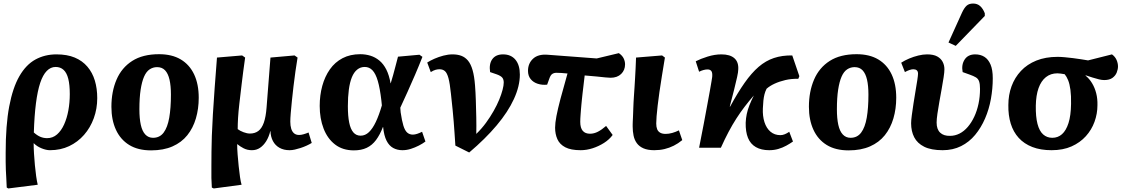

<svg xmlns="http://www.w3.org/2000/svg" viewBox="-20 -834 6360 1084"><path d="M27 230 18 225Q17 196 15.5 171.5Q14 147 13 124.5Q12 102 12 79Q12 56 12 28Q12 -127 32 -233Q52 -339 89.5 -404Q127 -469 180 -498Q233 -527 299 -527Q359 -527 402 -509Q445 -491 473.5 -457.5Q502 -424 515.5 -379Q529 -334 529 -280Q529 -220 509.5 -166.5Q490 -113 454.5 -72.5Q419 -32 370.5 -9Q322 14 262 14Q241 14 215 3.5Q189 -7 171 -25H170Q170 2 172 34Q174 66 177 98.5Q180 131 184 159.5Q188 188 193 209ZM246 -54Q278 -54 302 -75Q326 -96 342 -131.5Q358 -167 366 -211Q374 -255 374 -303Q374 -355 365.5 -389Q357 -423 339 -439.5Q321 -456 294 -456Q266 -456 244 -433.5Q222 -411 207 -366Q192 -321 183 -251Q174 -181 171 -86Q190 -69 208 -61.5Q226 -54 246 -54Z M833 15Q759 15 709.5 -15.5Q660 -46 634.5 -101.5Q609 -157 609 -231Q609 -317 638 -384.5Q667 -452 726.5 -490Q786 -528 878 -528Q951 -528 1000.5 -498.5Q1050 -469 1076 -414Q1102 -359 1102 -282Q1102 -220 1086 -165.5Q1070 -111 1037.5 -70.5Q1005 -30 954 -7.5Q903 15 833 15ZM844 -56Q882 -56 904 -85.5Q926 -115 935.5 -169.5Q945 -224 945 -300Q945 -350 937 -384.5Q929 -419 912 -437Q895 -455 867 -455Q844 -455 825 -442.5Q806 -430 793.5 -401.5Q781 -373 774 -327.5Q767 -282 767 -217Q767 -165 775 -129Q783 -93 800.5 -74.5Q818 -56 844 -56Z M1187 230 1176 225Q1174 199 1173.5 171Q1173 143 1173.5 106.5Q1174 70 1174 22Q1174 -14 1176 -67.5Q1178 -121 1182 -189.5Q1186 -258 1192 -338.5Q1198 -419 1205 -509L1347 -521L1364 -509Q1352 -424 1344.5 -360.5Q1337 -297 1331.5 -250Q1326 -203 1324 -168Q1322 -133 1322 -105Q1335 -95 1355 -87.5Q1375 -80 1391 -80Q1419 -80 1438.5 -94.5Q1458 -109 1469.5 -141.5Q1481 -174 1485 -227L1507 -509L1643 -521L1660 -509Q1654 -473 1648 -431Q1642 -389 1637 -346.5Q1632 -304 1628 -265Q1624 -226 1621.5 -195.5Q1619 -165 1619 -147Q1619 -125 1624 -108Q1629 -91 1640 -81.5Q1651 -72 1669 -72Q1680 -72 1694 -76Q1708 -80 1722 -86L1740 -27Q1727 -19 1710.5 -11.5Q1694 -4 1677 1.5Q1660 7 1644.5 10.5Q1629 14 1615 14Q1582 14 1558 0.5Q1534 -13 1521 -37.5Q1508 -62 1507 -94H1506Q1498 -61 1483 -37Q1468 -13 1448 0.5Q1428 14 1402 14Q1376 14 1355 3Q1334 -8 1320 -20H1319Q1319 5 1321.5 37.5Q1324 70 1327.5 103.5Q1331 137 1335 165Q1339 193 1344 209Z M1978 15Q1915 15 1872 -18Q1829 -51 1807 -108Q1785 -165 1785 -236Q1785 -296 1799.5 -349Q1814 -402 1842.5 -442.5Q1871 -483 1914 -505.5Q1957 -528 2014 -528Q2044 -528 2071.5 -519.5Q2099 -511 2122 -492Q2145 -473 2161 -441.5Q2177 -410 2185 -364H2186Q2193 -386 2199.5 -410Q2206 -434 2213 -460.5Q2220 -487 2227 -514L2348 -525L2365 -513Q2345 -462 2323.5 -412Q2302 -362 2281 -315.5Q2260 -269 2240 -226L2242 -200Q2249 -152 2257.5 -124.5Q2266 -97 2279 -85.5Q2292 -74 2311 -74Q2322 -74 2335.5 -78.5Q2349 -83 2363 -90L2382 -35Q2366 -23 2344.5 -12Q2323 -1 2299.5 6.5Q2276 14 2252 14Q2223 14 2200 1.5Q2177 -11 2162.5 -39.5Q2148 -68 2143 -117H2142Q2125 -73 2103 -43.5Q2081 -14 2050.5 0.5Q2020 15 1978 15ZM2016 -68Q2042 -68 2063 -88Q2084 -108 2102 -146Q2120 -184 2136 -239L2133 -268Q2125 -336 2113 -377Q2101 -418 2083 -437Q2065 -456 2039 -456Q2015 -456 1996.5 -441Q1978 -426 1966.5 -397.5Q1955 -369 1949.5 -328Q1944 -287 1944 -234Q1944 -179 1951.5 -142Q1959 -105 1975 -86.5Q1991 -68 2016 -68Z M2629 27 2551 -12Q2548 -55 2546 -86Q2544 -117 2541.5 -147Q2539 -177 2535.5 -214Q2532 -251 2526 -304Q2520 -363 2512 -392.5Q2504 -422 2492 -432.5Q2480 -443 2461 -443Q2451 -443 2439.5 -440Q2428 -437 2412 -427L2392 -481Q2409 -492 2433 -502.5Q2457 -513 2483.5 -520Q2510 -527 2535 -527Q2563 -527 2584.5 -519Q2606 -511 2622 -492Q2638 -473 2648 -438.5Q2658 -404 2662 -351Q2665 -313 2666.5 -266Q2668 -219 2669 -170.5Q2670 -122 2669 -78Q2700 -108 2724 -141Q2748 -174 2767 -207.5Q2786 -241 2798.5 -271.5Q2811 -302 2817.5 -327Q2824 -352 2824 -368Q2824 -386 2815.5 -396Q2807 -406 2785 -414L2747 -427Q2740 -473 2759.5 -500Q2779 -527 2820 -527Q2865 -527 2890 -497Q2915 -467 2915 -413Q2915 -348 2881.5 -275Q2848 -202 2784 -126Q2720 -50 2629 27Z M3258 14Q3203 14 3171.5 -2.5Q3140 -19 3127 -48Q3114 -77 3114 -113Q3114 -139 3121.5 -178.5Q3129 -218 3144.5 -276.5Q3160 -335 3184 -419Q3166 -421 3150 -422Q3134 -423 3121 -423Q3108 -423 3098 -416.5Q3088 -410 3081 -389L3069 -356Q3041 -353 3016 -361Q2991 -369 2976 -387.5Q2961 -406 2961 -434Q2961 -476 2989.5 -502.5Q3018 -529 3071 -525L3349 -504L3474 -534Q3494 -520 3501.5 -503.5Q3509 -487 3509 -471Q3509 -438 3487 -416.5Q3465 -395 3427 -395Q3417 -395 3397.5 -397Q3378 -399 3349.5 -402Q3321 -405 3281 -408Q3279 -391 3277 -374Q3275 -357 3273 -340Q3271 -323 3269 -306.5Q3267 -290 3265.5 -274Q3264 -258 3262.5 -243.5Q3261 -229 3260 -215Q3259 -201 3258 -188.5Q3257 -176 3256.5 -165.5Q3256 -155 3256 -146Q3256 -112 3270 -95.5Q3284 -79 3311 -79Q3334 -79 3356 -90.5Q3378 -102 3402 -123L3439 -72Q3420 -46 3390 -27Q3360 -8 3326 3Q3292 14 3258 14Z M3674 14Q3637 14 3613 3.5Q3589 -7 3575.5 -25.5Q3562 -44 3557 -68.5Q3552 -93 3552 -119Q3552 -124 3552 -131.5Q3552 -139 3552.5 -148Q3553 -157 3553.5 -168.5Q3554 -180 3554.5 -193.5Q3555 -207 3555.5 -223Q3556 -239 3557 -258Q3558 -277 3559.5 -298Q3561 -319 3562.5 -342.5Q3564 -366 3565.5 -392.5Q3567 -419 3568.5 -448Q3570 -477 3571 -509L3718 -521L3734 -509Q3725 -454 3717 -405Q3709 -356 3703 -314Q3697 -272 3693 -237.5Q3689 -203 3687 -178Q3685 -153 3685 -137Q3685 -118 3690 -105Q3695 -92 3707 -85Q3719 -78 3738 -78Q3756 -78 3775.5 -83.5Q3795 -89 3813 -98L3832 -43Q3809 -24 3784 -11.5Q3759 1 3732 7.5Q3705 14 3674 14Z M4323 14Q4278 14 4247.5 -3.5Q4217 -21 4203 -55.5Q4189 -90 4190 -141Q4191 -166 4196 -190Q4201 -214 4211 -239.5Q4221 -265 4236 -295Q4209 -264 4184.5 -232Q4160 -200 4137.5 -165Q4115 -130 4093.5 -89.5Q4072 -49 4050 0H3927Q3942 -75 3953.5 -136Q3965 -197 3973.5 -243.5Q3982 -290 3988 -322.5Q3994 -355 3997 -374.5Q4000 -394 4001 -400Q4003 -424 3996 -433Q3989 -442 3975 -442Q3965 -442 3953 -439Q3941 -436 3927 -429L3908 -488Q3935 -502 3975 -514.5Q4015 -527 4053 -527Q4102 -527 4126.5 -505Q4151 -483 4148 -441Q4148 -428 4141.5 -398.5Q4135 -369 4124.5 -327Q4114 -285 4100 -232H4102Q4145 -311 4184 -366.5Q4223 -422 4263 -456.5Q4303 -491 4349.5 -506.5Q4396 -522 4453 -521L4493 -404L4487 -389Q4448 -390 4414 -382Q4380 -374 4353 -361.5Q4326 -349 4308 -333Q4300 -317 4296 -301Q4292 -285 4290 -266Q4288 -247 4287 -222Q4285 -179 4296 -144.5Q4307 -110 4330 -90.5Q4353 -71 4386 -71Q4398 -71 4410.5 -76Q4423 -81 4436 -90L4457 -35Q4440 -23 4419 -11.5Q4398 0 4374 7Q4350 14 4323 14Z M4771 15Q4697 15 4647.5 -15.5Q4598 -46 4572.5 -101.5Q4547 -157 4547 -231Q4547 -317 4576 -384.5Q4605 -452 4664.5 -490Q4724 -528 4816 -528Q4889 -528 4938.5 -498.5Q4988 -469 5014 -414Q5040 -359 5040 -282Q5040 -220 5024 -165.5Q5008 -111 4975.5 -70.5Q4943 -30 4892 -7.5Q4841 15 4771 15ZM4782 -56Q4820 -56 4842 -85.5Q4864 -115 4873.5 -169.5Q4883 -224 4883 -300Q4883 -350 4875 -384.5Q4867 -419 4850 -437Q4833 -455 4805 -455Q4782 -455 4763 -442.5Q4744 -430 4731.5 -401.5Q4719 -373 4712 -327.5Q4705 -282 4705 -217Q4705 -165 4713 -129Q4721 -93 4738.5 -74.5Q4756 -56 4782 -56Z M5302 14Q5237 14 5198 -5.5Q5159 -25 5141.5 -59Q5124 -93 5124 -138Q5124 -154 5128 -184Q5132 -214 5137.5 -250Q5143 -286 5149 -321Q5155 -356 5159 -382Q5163 -408 5163 -418Q5163 -431 5156 -437Q5149 -443 5136 -443Q5127 -443 5114 -438.5Q5101 -434 5089 -427L5068 -480Q5088 -493 5113 -503.5Q5138 -514 5164.5 -520.5Q5191 -527 5214 -527Q5250 -527 5271 -515.5Q5292 -504 5302 -485Q5312 -466 5312 -443Q5312 -427 5307.5 -397.5Q5303 -368 5296.5 -332Q5290 -296 5283.5 -259.5Q5277 -223 5272.5 -192Q5268 -161 5268 -142Q5268 -104 5288 -85Q5308 -66 5344 -67Q5372 -67 5397.5 -80Q5423 -93 5444 -117.5Q5465 -142 5480.5 -175Q5496 -208 5504.5 -248Q5513 -288 5513 -332Q5513 -359 5508 -374Q5503 -389 5490 -397Q5477 -405 5454 -413L5415 -427Q5407 -468 5426 -497.5Q5445 -527 5486 -527Q5516 -527 5538 -513Q5560 -499 5572.5 -469.5Q5585 -440 5585 -392Q5585 -334 5574.5 -275.5Q5564 -217 5541.5 -165Q5519 -113 5485.5 -72.5Q5452 -32 5406 -9Q5360 14 5302 14ZM5376 -575 5335 -594 5411 -762Q5424 -790 5437.5 -802Q5451 -814 5474 -814Q5498 -814 5514 -799.5Q5530 -785 5540 -759V-744Z M5917 14Q5855 14 5808.5 -4Q5762 -22 5731.5 -55.5Q5701 -89 5686.5 -136Q5672 -183 5673 -241Q5673 -298 5691 -347Q5709 -396 5744 -433.5Q5779 -471 5831 -492Q5883 -513 5951 -513Q5968 -513 5990.5 -511Q6013 -509 6037 -506Q6061 -503 6083 -499.5Q6105 -496 6123 -493L6258 -527Q6276 -514 6284 -495.5Q6292 -477 6292 -459Q6292 -443 6285 -425Q6278 -407 6261 -394.5Q6244 -382 6214 -382Q6201 -382 6184.5 -386Q6168 -390 6149 -396Q6130 -402 6109 -409V-407Q6130 -390 6145.5 -364.5Q6161 -339 6169 -307.5Q6177 -276 6176 -240Q6176 -192 6159.5 -146.5Q6143 -101 6110.5 -65Q6078 -29 6030 -7.5Q5982 14 5917 14ZM5921 -56Q5953 -56 5976 -76.5Q5999 -97 6012.5 -139Q6026 -181 6027 -247Q6028 -294 6023.5 -327Q6019 -360 6010.5 -381Q6002 -402 5991 -415Q5979 -417 5969 -418.5Q5959 -420 5950 -420Q5912 -420 5885 -398.5Q5858 -377 5843.5 -336.5Q5829 -296 5828 -237Q5827 -175 5837.5 -134.5Q5848 -94 5869.5 -75Q5891 -56 5921 -56Z"/></svg>

Font: Literata 18pt
Style: Bold Italic
Weight: 700
Italic angle: -2°
Designer: Latin by Veronika Burian and Jose Scaglione. Greek by Irene Vlachou. Cyrillic by Vera Evstafieva
Foundry: TypeTogether
Version: Version 3.103;gftools[0.9.29]